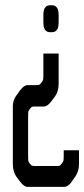

<svg xmlns="http://www.w3.org/2000/svg" viewBox="-20 -440 323 737"><path d="M146.5 -356.4Q146.5 -356.4 146.5 -379.9Q146.5 -400.4 151.4 -408.2L153.3 -411.1L157.2 -415Q162.1 -419.9 173.8 -419.9H177.7Q189.5 -419.9 194.3 -415L198.2 -411.1L200.2 -408.2Q205.1 -400.4 205.1 -379.9Q205.1 -379.9 205.1 -356.4Q205.1 -335.9 200.2 -328.1L198.2 -325.2L194.3 -321.3Q189.5 -316.4 177.7 -316.4H173.8Q162.1 -316.4 157.2 -321.3L153.3 -325.2L151.4 -328.1Q146.5 -335.9 146.5 -356.4ZM146.5 -234.4H205.1V-119.1Q205.1 -88.9 191.4 -70.3L176.8 -50.8Q162.1 -31.2 148.4 -31.2H116.2Q105.5 -31.2 102.5 -29.8Q99.6 -28.3 94.2 -21.5Q88.9 -14.6 88.4 -10.3Q87.9 -5.9 87.9 8.8V157.2Q87.9 171.9 88.4 176.3Q88.9 180.7 94.2 187.5Q99.6 194.3 102.5 195.8Q105.5 197.3 116.2 197.3H196.3Q207 197.3 209.5 195.8Q211.9 194.3 217.3 187.5Q222.7 180.7 223.6 176.3Q224.6 171.9 224.6 157.2V136.7H283.2V189.5Q283.2 217.8 268.6 238.3L254.9 257.8Q241.2 277.3 226.6 277.3H85.9Q72.3 277.3 57.6 257.8L43 238.3Q29.3 219.7 29.3 189.5V-32.2Q29.3 -54.7 42 -72.3L57.6 -93.8Q72.3 -113.3 85.9 -113.3H117.2Q127.9 -113.3 130.9 -114.7Q133.8 -116.2 139.2 -123Q144.5 -129.9 145.5 -134.3Q146.5 -138.7 146.5 -153.3Z"/></svg>

Font: Vancouver Drive
Style: Regular
Weight: 400
Designer: Valery Zaveryaev
Foundry: Cyreal (www.cyreal.org)
Version: Version 1.06